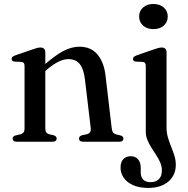

<svg xmlns="http://www.w3.org/2000/svg" viewBox="-20 -713 946 966"><path d="M208 -449.5V-66.5Q208 -53.5 213 -46.8Q218 -40 227.5 -37.5L250 -32.5Q265 -27.5 265 -16.5Q265 0 243 0H64.5Q54 0 48.8 -4.2Q43.5 -8.5 43.5 -15.5Q43.5 -21.5 47.5 -25.8Q51.5 -30 59.5 -32L84 -37.5Q93.5 -40.5 98.5 -46.8Q103.5 -53 103.5 -66V-380Q103.5 -391 100 -395.8Q96.5 -400.5 88 -401.5L53.5 -403Q45.5 -404 42 -407.5Q38.5 -411 38.5 -416.5Q38.5 -422.5 42.5 -426.5Q46.5 -430.5 57 -434.5L142.5 -464Q157.5 -469.5 166.8 -471.8Q176 -474 183.5 -474Q196 -474 202 -467.5Q208 -461 208 -449.5ZM194 -344 175.5 -363 197 -381.5Q255.5 -433.5 297.5 -455.8Q339.5 -478 379 -478Q438 -478 470.8 -438.5Q503.5 -399 511 -332L542 -68.5Q543.5 -54.5 548.5 -47.2Q553.5 -40 563.5 -37L585 -32Q593 -30 597 -25.8Q601 -21.5 601 -15.5Q601 -8.5 596 -4.2Q591 0 580 0H399.5Q377.5 0 377.5 -16.5Q377.5 -27.5 392.5 -32.5L416.5 -37.5Q427 -40 432.5 -47.2Q438 -54.5 436.5 -68.5L407 -316Q401 -366 381.2 -390.8Q361.5 -415.5 324 -415.5Q300 -415.5 273.5 -402.2Q247 -389 215.5 -362.5ZM818 -70Q818 -44.5 825 -21Q832 2.5 841.2 25.2Q850.5 48 857.5 70.2Q864.5 92.5 864.5 116Q864.5 168.5 827 200.5Q789.5 232.5 726 232.5Q680.5 232.5 649.5 218.5Q618.5 204.5 602.5 181.2Q586.5 158 586.5 131Q586.5 102 600.5 87.5Q614.5 73 638 73Q661 73 674.5 88.5Q688 104 688 129.5V153Q688 177.5 700.5 190.5Q713 203.5 737.5 203.5Q765 203 779.8 188Q794.5 173 794.5 144.5Q794.5 124.5 786.5 105.5Q778.5 86.5 766.2 67.8Q754 49 742 30.2Q730 11.5 721.8 -8.5Q713.5 -28.5 713.5 -50V-380Q713.5 -391 710 -395.8Q706.5 -400.5 698 -401.5L664 -403Q656 -404 652.5 -407.5Q649 -411 649 -416.5Q649 -422.5 653 -426.5Q657 -430.5 667.5 -434.5L752.5 -464Q768 -469.5 777.5 -471.8Q787 -474 793.5 -474Q806 -474 812 -467.5Q818 -461 818 -449.5ZM751.5 -566.5Q720 -566.5 700 -584.2Q680 -602 680 -630Q680 -658 700 -675.5Q720 -693 751.5 -693Q784 -693 804 -675.2Q824 -657.5 824 -630Q824 -602 804 -584.2Q784 -566.5 751.5 -566.5Z"/></svg>

Font: Fraunces 24pt
Style: Regular
Weight: 400
Version: Version 1.000;[b76b70a41]